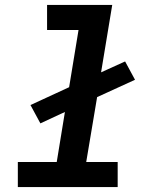

<svg xmlns="http://www.w3.org/2000/svg" viewBox="-20 -755 640 775"><path d="M52 0V-101H209L242 -303L143 -257L103 -331L259 -403L297 -634H170V-735H433L388 -463L485 -507L525 -433L372 -363L328 -101H455V0Z"/></svg>

Font: Iosevka Curly Extended Oblique
Style: Bold
Weight: 700
Width: 7
Italic angle: -9°
Monospace: yes
Designer: Belleve Invis
Foundry: Belleve Invis
Version: Version 11.1.0; ttfautohint (v1.8.3)